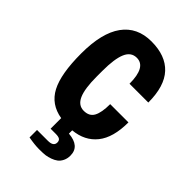

<svg xmlns="http://www.w3.org/2000/svg" viewBox="-215 -618 882 882"><g transform="rotate(45 226.0 -177.5)"><path d="M417.5 -325.8H295.4Q295.4 -434 235 -434Q198.1 -434 181.8 -395.7Q165.5 -357.5 165.5 -279.3V-242.8Q165.5 -164.2 182.2 -126.6Q199 -89.1 234.6 -89.1Q270.2 -89.1 284.5 -115.6Q298.9 -142.1 298.9 -196.8H417.5Q417.5 -98.2 376.2 -46.7Q334.9 4.8 260.6 11.7V33Q337.1 39.1 337.1 99.5Q337.1 119 329.7 134Q322.3 149 311 157.5Q299.7 165.9 284.3 171.4Q268.9 176.8 255.4 178.8Q242 180.7 213.7 180.7Q185.5 180.7 145.1 173.3V124.7H215.5Q252 124.7 252 99.5Q252 87.3 244.4 81.9Q236.8 76.5 218.1 76.5H185.1V7.8Q108.2 -4.8 74.1 -69.7Q40 -134.7 40 -267.6Q40 -400.5 88.6 -467.6Q137.3 -534.8 229.4 -534.8Q321.5 -534.8 369.5 -483.3Q417.5 -431.8 417.5 -325.8Z"/></g></svg>

Font: Puralecka Narrow
Style: Bold
Weight: 700
Designer: Hector Gatti, Marcela Romero, Pablo Cosgaya and Nicolas Silva
Version: Version 1.004;PS 001.004;hotconv 1.0.70;makeotf.lib2.5.58329